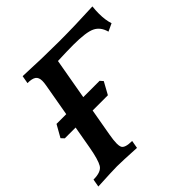

<svg xmlns="http://www.w3.org/2000/svg" viewBox="-187 -854 1014 1014"><g transform="rotate(-45 319.5 -347.5)"><path d="M278.8 0Q169.4 -5.9 135.3 -5.9Q104.5 -5.9 -9.8 0L-2 -43.9Q55.7 -43.9 72.5 -72Q89.4 -100.1 103.5 -179.7L172.4 -571.3Q175.8 -589.8 175.8 -603.5Q175.8 -629.4 160.9 -640.1Q146 -650.9 111.8 -650.9L119.6 -694.8Q269.5 -688 385.7 -688Q504.4 -688 640.6 -694.8Q637.7 -667.5 637.7 -643.1Q637.7 -595.7 649.4 -560.5L606.4 -540.5Q593.8 -587.4 557.1 -605Q520.5 -622.6 425.8 -622.6Q385.3 -622.6 308.1 -619.6L226.1 -153.8Q219.2 -115.2 219.2 -91.8Q219.2 -74.7 223.1 -65.4Q231.9 -43.9 286.6 -43.9ZM366.7 -305.2H44.9L29.3 -321.8L67.9 -390.1H389.6L404.3 -373.5Z"/></g></svg>

Font: Kelvinch
Style: Bold Italic
Weight: 700
Italic angle: -10°
Designer: Paul James Miller
Foundry: High-Logic / Made with FontCreator
Version: Version 3.30 September 23, 2016